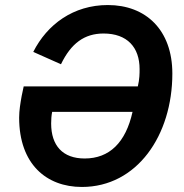

<svg xmlns="http://www.w3.org/2000/svg" viewBox="-20 -730 731 762"><path d="M305 12C524 12 664 -193 664 -438C664 -611 559 -710 408 -710C271 -710 167 -633 112 -524L222 -475C262 -558 315 -597 391 -597C485 -597 534 -542 534 -456C534 -439 534 -416 527 -387H74L66 -349C61 -321 56 -292 56 -263C56 -79 164 12 305 12ZM316 -101C229 -101 183 -152 183 -240C183 -255 184 -271 187 -286H506C479 -164 414 -101 316 -101Z"/></svg>

Font: Braiins Sans SemiBold
Style: Italic
Weight: 600
Italic angle: -11.31°
Designer: Mike Abbink, Paul van der Laan, Pieter van Rosmalen, Jiri Chlebus, Lubos Buracinsky
Foundry: Bold Monday, Sudetype
Version: Version 1.000;hotconv 1.0.109;makeotfexe 2.5.65596